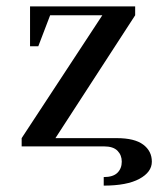

<svg xmlns="http://www.w3.org/2000/svg" viewBox="-20 -459 515 602"><path d="M47.9 0V-25.9L300.8 -411.1H137.2L100.1 -314H74.2V-439H403.8V-411.1L153.8 -25.9H346.2Q401.9 -25.9 429 -5.6Q456.1 14.6 456.1 47.9Q456.1 80.6 417 101.8Q377.9 123 305.2 123V96.2Q334.5 96.2 348.1 82.8Q361.8 69.3 361.8 47.9Q361.8 27.3 348.4 13.7Q335 0 306.2 0Z"/></svg>

Font: Dihjauti S
Style: Bold
Weight: 700
Designer: T. Christopher White
Version: Version 3.0.0